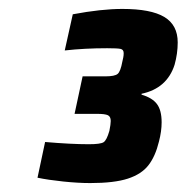

<svg xmlns="http://www.w3.org/2000/svg" viewBox="-20 -826 418 430"><path d="M64 -428 81 -508Q139 -503 179 -503Q205 -503 212 -507.5Q219 -512 225 -533Q228 -548 228 -555Q228 -565 221.5 -568Q215 -571 198 -571H147L165 -655H216Q237 -655 243.5 -660.5Q250 -666 254 -688Q255 -692 256 -697Q257 -702 257 -707Q257 -715 250 -716.5Q243 -718 220 -718Q170 -718 125 -713L143 -794Q207 -806 254 -806Q318 -806 348 -788Q378 -770 378 -731Q378 -706 371 -681Q354 -628 297 -616V-614Q321 -607 331.5 -593Q342 -579 342 -552Q342 -532 336 -509Q328 -476 312.5 -456Q297 -436 266.5 -426Q236 -416 182 -416Q155 -416 121.5 -419.5Q88 -423 64 -428Z"/></svg>

Font: Saira Semi Condensed Black
Style: Italic
Weight: 900
Width: 4
Italic angle: -12°
Designer: Hector Gatti with collaboration of the Omnibus-Type team
Foundry: Omnibus-Type
Version: Version 1.001; ttfautohint (v1.8)